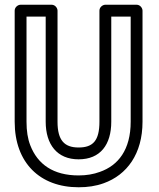

<svg xmlns="http://www.w3.org/2000/svg" viewBox="-20 -756 671 811"><path d="M312 -83C404 -83 450 -145 450 -242V-686H532V-242C532 -123 479 -57 402 -30C375 -20 345 -15 312 -15C205 -15 139 -62 108 -142C97 -170 92 -203 92 -242V-686H173V-242C173 -146 221 -83 312 -83ZM312 35C350 35 385 30 418 18C516 -17 582 -106 582 -242V-711C582 -722 572 -736 557 -736H425C414 -736 400 -726 400 -711V-242C400 -162 373 -133 312 -133C252 -133 223 -163 223 -242V-711C223 -722 213 -736 198 -736H67C56 -736 42 -726 42 -711V-242C42 -68 149 35 312 35Z"/></svg>

Font: Asimov
Style: NarOu
Weight: 500
Designer: Google
Version: Version 2.000980; 2014